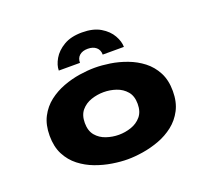

<svg xmlns="http://www.w3.org/2000/svg" viewBox="-123 -867 1121 1031"><g transform="rotate(-20 437.5 -352.0)"><path d="M440 11Q400 11 352.5 3.5Q305 -4 258.5 -21.2Q212 -38.5 173.2 -68.5Q134.5 -98.5 111.2 -143.5Q88 -188.5 88 -251Q88 -313.5 111.2 -358.2Q134.5 -403 173 -432.8Q211.5 -462.5 258.2 -480Q305 -497.5 352.5 -504.8Q400 -512 440 -512Q480 -512 527.2 -504.8Q574.5 -497.5 621.2 -480Q668 -462.5 706.5 -432.8Q745 -403 768.5 -358.2Q792 -313.5 792 -251Q792 -188.5 768.5 -143.5Q745 -98.5 706.5 -68.5Q668 -38.5 621.2 -21.2Q574.5 -4 527.2 3.5Q480 11 440 11ZM440 -129Q476.5 -129 511 -140.8Q545.5 -152.5 568.2 -179.2Q591 -206 591 -251Q591 -296 568.2 -322.5Q545.5 -349 511 -360.8Q476.5 -372.5 440 -372.5Q403.5 -372.5 368.8 -360.8Q334 -349 311.5 -322.5Q289 -296 289 -251Q289 -206 311.5 -179.2Q334 -152.5 368.8 -140.8Q403.5 -129 440 -129ZM440.5 -713.5Q504.5 -713.5 545.5 -689Q586.5 -664.5 606.2 -629.5Q626 -594.5 626 -563.5H505Q505 -590.5 487.2 -605.5Q469.5 -620.5 439.5 -620.5Q409.5 -620.5 392.2 -605.5Q375 -590.5 375 -563.5H254Q254 -594.5 274.2 -629.5Q294.5 -664.5 335.8 -689Q377 -713.5 440.5 -713.5Z"/></g></svg>

Font: Trispace SemiExpanded ExtraBold
Style: Regular
Weight: 800
Width: 6
Designer: Tyler Finck
Foundry: Etcetera Type Company
Version: Version 1.210; ttfautohint (v1.8.3)